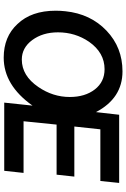

<svg xmlns="http://www.w3.org/2000/svg" viewBox="163 -860 700 1067"><g transform="rotate(90 513.5 -327.0)"><path d="M567.4 -157.2Q454.1 2.9 300.8 2.9Q184.6 2.9 114.3 -73.2Q40 -150.4 40 -286.1Q40 -312.5 43 -339.8Q57.6 -479.5 150.9 -568.4Q244.1 -657.2 377 -657.2Q526.4 -657.2 603.5 -509.8L618.2 -638.7H997.1L986.3 -534.2H699.2L683.6 -389.6H961.9L951.2 -291H672.9L654.3 -107.4H941.4L929.7 0H550.8ZM160.2 -298.8Q160.2 -213.9 203.1 -155.8Q246.1 -97.7 311.5 -97.7Q401.4 -97.7 463.9 -189.5Q519.5 -270.5 519.5 -364.3Q519.5 -449.2 477.5 -503.4Q435.5 -557.6 365.2 -557.6Q273.4 -557.6 212.9 -471.7Q160.2 -394.5 160.2 -298.8Z"/></g></svg>

Font: Puritan
Style: BoldItalic
Weight: 700
Version: 2.1